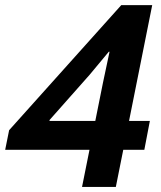

<svg xmlns="http://www.w3.org/2000/svg" viewBox="-20 -740 638 760"><path d="M304.7 0 387.7 -413.1 413.6 -535.2H410.6L335 -444.3L176.3 -265.1L175.8 -261.2H573.2L551.3 -147H0.5L16.1 -224.6L460 -719.7H582.5L438.5 0Z"/></svg>

Font: Reddit Sans
Style: Bold Italic
Weight: 700
Italic angle: -11.25°
Designer: Stephen Hutchings
Version: Version 1.013